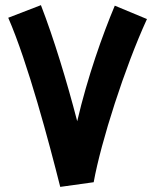

<svg xmlns="http://www.w3.org/2000/svg" viewBox="-20 -716 603 746"><path d="M214 10H215L344 -8C372 -164 465 -455 551 -642L426 -694C379 -582 320 -417 280 -245C240 -399 189 -567 139 -696L12 -647C88 -473 171 -161 214 10Z"/></svg>

Font: Noto Sans Arabic UI Cn
Style: Bold
Weight: 700
Width: 3
Designer: Monotype Design Team, Nadine Chahine and Nizar Qandah
Foundry: Monotype Imaging Inc.
Version: Version 2.010